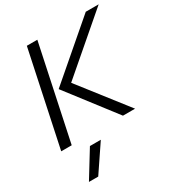

<svg xmlns="http://www.w3.org/2000/svg" viewBox="-220 -838 1142 1236"><g transform="rotate(-30 351.0 -219.5)"><path d="M168 -699H246L98 0H20ZM206 -355 606 -699H702L296 -350L569 0H479ZM197 63H278L145 260H76Z"/></g></svg>

Font: Prompt Light
Style: Italic
Weight: 300
Italic angle: -12°
Designer: Katatrad Team
Foundry: CadsonDemak
Version: Version 1.000